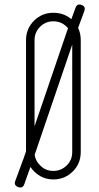

<svg xmlns="http://www.w3.org/2000/svg" viewBox="-20 -791 440 856"><path d="M305 -699Q340 -664 340 -612V-113Q340 -62 305 -27Q269 9 218 9Q168 9 132 -27Q96 -63 96 -113V-612Q96 -663 132 -699Q167 -734 218 -734Q270 -734 305 -699ZM302 -451V-452V-612Q302 -647 277.5 -671.5Q253 -696 218 -696Q183 -696 158.5 -671.5Q134 -647 134 -612V-113Q134 -77 159 -54Q182 -29 218 -29Q253 -29 278 -54Q302 -78 302 -113ZM318 -639 125 -73 88 31Q81 50 61 43Q41 36 48 16L86 -87L279 -653L317 -757Q324 -776 344 -769Q363 -762 356 -742Z"/></svg>

Font: Aaram
Style: Regular
Weight: 400
Designer: Tharique Azeez
Foundry: Tharique Azeez
Version: Version 1.7